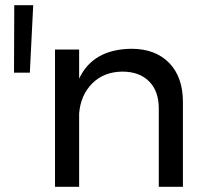

<svg xmlns="http://www.w3.org/2000/svg" viewBox="-20 -720 800 740"><path d="M35 -700H108L95 -440H34ZM685 -327V0H592V-302Q592 -369 554.5 -406.5Q517 -444 451 -444Q380 -443 335.5 -398.5Q291 -354 285 -283V0H192V-529H285V-417Q338 -530 486 -532Q579 -532 632 -477.5Q685 -423 685 -327Z"/></svg>

Font: Gontserrat
Style: Regular
Weight: 400
Designer: Julieta Ulanovsky
Foundry: Julieta Ulanovsky
Version: Version 6.001